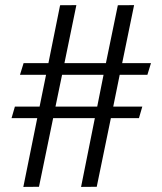

<svg xmlns="http://www.w3.org/2000/svg" viewBox="-20 -735 636 755"><path d="M71.8 0 126.5 -270.5H25.4L38.6 -315.9H135.7L161.1 -440.9H58.6L72.8 -486.8H170.4L216.3 -714.4L280.3 -714.8L233.4 -486.8H396.5L443.4 -714.4L507.3 -714.8L460.4 -486.8H573.7L559.6 -440.9H450.7L425.3 -315.9H539.6L526.4 -270.5H416L360.4 -0.5L298.8 0L353 -270.5H189L133.3 -0.5ZM198.2 -315.9H362.3L387.2 -440.9H224.1Z"/></svg>

Font: Pontano Sans Light
Style: Regular
Weight: 300
Designer: Vernon Adams
Foundry: Vernon Adams
Version: Version 2.001